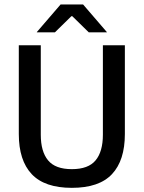

<svg xmlns="http://www.w3.org/2000/svg" viewBox="-20 -846 657 878"><path d="M308.5 13Q184 13 125 -49.8Q66 -112.5 66 -233V-639H166.5V-230Q166.5 -153 199.8 -112.8Q233 -72.5 308.5 -72.5Q384 -72.5 417.2 -112.8Q450.5 -153 450.5 -230V-639H551V-233Q551 -112.5 492.2 -49.8Q433.5 13 308.5 13ZM257 -825.5H360L468.5 -699.5V-698H386L310.5 -772H306.5L231 -698H148.5V-699.5Z"/></svg>

Font: Anek Bangla Medium Medium
Style: Regular
Weight: 500
Version: Version 1.003